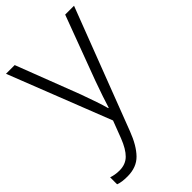

<svg xmlns="http://www.w3.org/2000/svg" viewBox="-233 -613 936 936"><g transform="rotate(-45 235.0 -145.5)"><path d="M1 -532H61L188 -202Q204 -157 216 -122.5Q228 -88 235 -61H238Q253 -111 285 -200L409 -532H470L230 94Q203 165 166 203Q129 241 66 241Q47 241 31.5 239Q16 237 3 232V184Q15 188 29 190.5Q43 193 59 193Q101 193 127.5 167Q154 141 175 87L209 -2Z"/></g></svg>

Font: Noto Sans Cherokee Light
Style: Regular
Weight: 300
Designer: Monotype Design Team
Foundry: Monotype Imaging Inc.
Version: Version 2.001; ttfautohint (v1.8.4.7-5d5b)